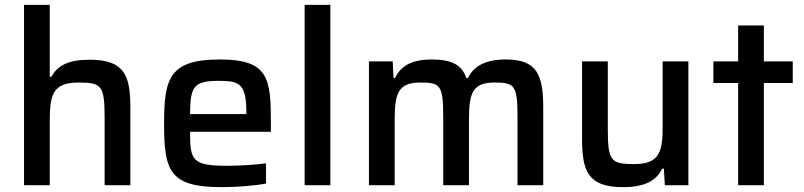

<svg xmlns="http://www.w3.org/2000/svg" viewBox="-20 -763 3311 791"><path d="M79 -743V0H185V-263C185 -369 195 -423 303 -423C399 -423 411 -411 411 -277V0H517V-319C517 -451 494 -517 349 -517C261 -517 216 -492 192 -447H185V-743Z M1096 -220V-254C1096 -439 1088 -518 886 -518C677 -518 656 -439 656 -254C656 -60 677 8 893 8C956 8 1032 2 1076 -7V-90C1030 -84 963 -80 918 -80C771 -80 763 -102 763 -220ZM883 -430C970 -430 995 -415 995 -296V-293H763C764 -407 777 -430 883 -430Z M1235 -743V0H1341V-743Z M1500 -510V0H1606V-263C1606 -371 1615 -423 1711 -423C1796 -423 1806 -411 1806 -277V0H1912V-263C1912 -374 1922 -423 2017 -423C2102 -423 2112 -411 2112 -277V0H2218V-319C2218 -451 2195 -518 2064 -518C1979 -518 1931 -490 1908 -442H1901C1883 -494 1844 -518 1759 -518C1675 -518 1630 -490 1608 -442H1601L1598 -510Z M2546 8C2637 8 2684 -19 2708 -68H2715L2719 0H2816V-510H2710V-247C2710 -141 2700 -87 2593 -87C2497 -87 2484 -99 2484 -233V-510H2378V-191C2378 -59 2402 8 2546 8Z M3021 -421V0H3127V-421H3246V-510H3127V-658H3021V-510H2919V-421Z"/></svg>

Font: Saira UNSAM Medium
Style: Regular
Weight: 500
Designer: Hector Gatti with collaboration of the Omnibus-Type team
Foundry: Omnibus-Type
Version: Version 0.072;PS 000.072;hotconv 1.0.88;makeotf.lib2.5.64775